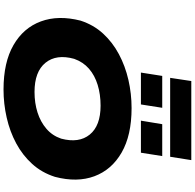

<svg xmlns="http://www.w3.org/2000/svg" viewBox="-28 -1067 1106 1090"><g transform="rotate(90 525.0 -522.0)"><path d="M488 11Q334 11 236 -45.5Q138 -102 101.5 -201Q65 -300 97 -426Q121 -500 170.5 -554Q220 -608 287.5 -644Q355 -680 433.5 -698Q512 -716 594 -716Q748 -716 846 -659.5Q944 -603 980.5 -505Q1017 -407 984 -281Q960 -206 910.5 -151.5Q861 -97 794 -61Q727 -25 648 -7Q569 11 488 11ZM502 -165Q565 -165 618.5 -182Q672 -199 711 -232.5Q750 -266 767 -316Q794 -417 744 -478.5Q694 -540 580 -540Q516 -540 462 -523.5Q408 -507 370 -474Q332 -441 314 -390Q286 -289 336.5 -227Q387 -165 502 -165ZM422 -935 440 -1055H889L870 -935ZM392 -769 411 -890H592L573 -769ZM665 -769 685 -890H866L847 -769Z"/></g></svg>

Font: Nunito Sans 7pt Expanded Black
Style: Italic
Weight: 900
Width: 7
Italic angle: -9°
Designer: Vernon Adams
Foundry: Vernon Adams
Version: Version 3.101;gftools[0.9.27]